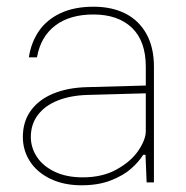

<svg xmlns="http://www.w3.org/2000/svg" viewBox="-20 -549 561 578"><path d="M48.8 -136.7Q48.8 -183.1 73 -216.3Q97.2 -249.5 140.6 -267.3Q184.1 -285.2 241.2 -286.6L418.9 -291.5V-348.1Q418.9 -425.3 377.2 -465.3Q335.4 -505.4 261.2 -505.4Q190.4 -505.4 146.5 -472.2Q102.5 -439 91.3 -376.5H66.9Q73.7 -421.4 97.2 -455.6Q120.6 -489.7 162.1 -509.3Q203.6 -528.8 261.7 -528.8Q316.9 -528.8 357.7 -508.1Q398.4 -487.3 420.9 -446.8Q443.4 -406.2 443.4 -348.6V0H421.4L418 -83H411.1Q398.4 -62.5 375.2 -41.7Q352.1 -21 314.2 -6.1Q276.4 8.8 225.6 8.8Q172.4 8.8 132.1 -10.5Q91.8 -29.8 70.3 -63Q48.8 -96.2 48.8 -136.7ZM418.9 -154.3V-268.1L243.2 -263.2Q191.9 -261.7 153.6 -246.3Q115.2 -231 94 -202.9Q72.8 -174.8 72.8 -136.7Q72.8 -105 90.8 -77.1Q108.9 -49.3 144.3 -32.2Q179.7 -15.1 229 -15.1Q288.6 -15.1 331.5 -39.1Q374.5 -63 396.7 -95.9Q418.9 -128.9 418.9 -154.3Z"/></svg>

Font: Wand UI Pro
Style: Regular
Weight: 400
Designer: Andreas Faust
Version: Version 1.003;FEAKit 1.0